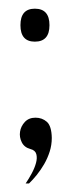

<svg xmlns="http://www.w3.org/2000/svg" viewBox="-20 -345 161 449"><path d="M61.5 -247.6Q27.8 -247.6 27.8 -286.1Q27.8 -324.7 61.5 -324.7Q95.7 -324.7 95.7 -286.1Q95.7 -247.6 61.5 -247.6ZM40 84Q47.4 73.2 54.2 60.5Q61 47.9 64.2 36.1Q67.4 24.4 64.9 15.4Q62.5 6.3 50.8 3.4Q36.6 -0.5 30.8 -12.5Q24.9 -24.4 26.9 -37.1Q28.8 -49.8 38.1 -59.8Q47.4 -69.8 63 -69.8Q78.6 -69.8 89.6 -60.1Q100.6 -50.3 101.1 -22.5Q101.1 -5.9 96.2 9.5Q91.3 24.9 83.3 38.8Q75.2 52.7 65.9 64.2Q56.6 75.7 47.9 84Z"/></svg>

Font: Tartlers End
Style: Regular
Weight: 200
Designer: Peter Wiegel
Foundry: Peter Wiegel
Version: Version 1.000 2013 initial release